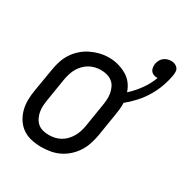

<svg xmlns="http://www.w3.org/2000/svg" viewBox="-160 -809 910 946"><g transform="rotate(30 295.5 -336.0)"><path d="M202 8Q174 8 146 2Q118 -4 96 -19Q74 -34 59 -57Q44 -80 37 -106.5Q30 -133 30.5 -162Q31 -191 36 -219L58 -349Q62 -375 70 -399.5Q78 -424 92.5 -446.5Q107 -469 128 -487.5Q149 -506 173 -517.5Q197 -529 222 -535Q247 -541 273 -541Q300 -541 325.5 -534Q351 -527 373 -514.5Q395 -502 410.5 -482Q426 -462 434 -437Q466 -466 490.5 -500.5Q515 -535 529 -573Q529 -573 528 -573Q527 -573 527 -573Q516 -573 506.5 -576.5Q497 -580 491 -587.5Q485 -595 483.5 -605.5Q482 -616 483 -626Q485 -637 490 -647.5Q495 -658 504 -665.5Q513 -673 524 -676.5Q535 -680 546 -680Q557 -680 567 -676Q577 -672 583.5 -664Q590 -656 590.5 -645Q591 -634 589 -622Q583 -588 571 -555Q559 -522 540.5 -491Q522 -460 497.5 -433Q473 -406 445 -383Q446 -365 444 -347Q442 -329 439 -311L418 -181Q413 -155 405 -130.5Q397 -106 382.5 -83.5Q368 -61 347.5 -42.5Q327 -24 303 -12.5Q279 -1 253 3.5Q227 8 202 8ZM204 -62Q221 -62 237.5 -65.5Q254 -69 269.5 -77.5Q285 -86 297.5 -99Q310 -112 319 -127.5Q328 -143 333 -159Q338 -175 341 -192L362 -322Q365 -340 366 -357.5Q367 -375 364 -391.5Q361 -408 353.5 -423.5Q346 -439 333 -449Q320 -459 303.5 -463.5Q287 -468 269 -468Q252 -468 235.5 -464Q219 -460 204 -451.5Q189 -443 176.5 -430Q164 -417 155.5 -402Q147 -387 142 -370.5Q137 -354 134 -338L113 -208Q110 -190 109 -172.5Q108 -155 111 -138.5Q114 -122 121.5 -107Q129 -92 141 -81.5Q153 -71 169.5 -66.5Q186 -62 204 -62Z"/></g></svg>

Font: Iosevka Curly Oblique
Style: Regular
Weight: 400
Italic angle: -9°
Monospace: yes
Designer: Belleve Invis
Foundry: Belleve Invis
Version: Version 11.1.0; ttfautohint (v1.8.3)